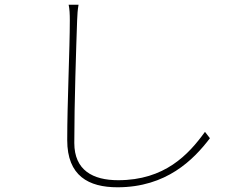

<svg xmlns="http://www.w3.org/2000/svg" viewBox="-20 -766 1040 814"><path d="M271 -746C275 -728 276 -706 276 -680C276 -558 265 -331 265 -172C265 -20 356 28 478 28C685 28 800 -88 870 -180L849 -207C779 -110 678 -2 481 -2C374 -2 295 -44 295 -160C295 -331 303 -564 307 -680C308 -706 309 -723 313 -746H271Z"/></svg>

Font: Noto Sans T Chinese Thin
Style: Regular
Weight: 100
Designer: Ryoko NISHIZUKA (kana & ideographs); Paul D. Hunt (Latin, Greek & Cyrillic); Wenlong ZHANG (bopomofo); Sandoll Communica
Foundry: Adobe Systems Incorporated
Version: Version 1.000;PS 1;hotconv 1.0.78;makeotf.lib2.5.61930